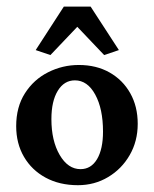

<svg xmlns="http://www.w3.org/2000/svg" viewBox="-20 -541 455 567"><path d="M210 5.9Q155.8 5.9 114.7 -16.4Q73.7 -38.6 50.8 -77.9Q27.8 -117.2 27.8 -168.5Q27.8 -225.1 53.7 -265.6Q79.6 -306.2 122.1 -327.6Q164.6 -349.1 212.9 -349.1Q264.6 -349.1 303.7 -326.9Q342.8 -304.7 364.7 -265.6Q386.7 -226.6 386.7 -175.3Q386.7 -124 363 -83Q339.4 -42 299.3 -18.1Q259.3 5.9 210 5.9ZM217.8 -41.5Q249 -41.5 266.6 -71Q284.2 -100.6 284.2 -152.3Q284.2 -219.7 261.2 -261.7Q238.3 -303.7 201.2 -303.7Q169.4 -303.7 150.6 -272.9Q131.8 -242.2 131.8 -189Q131.8 -125.5 156.2 -83.5Q180.7 -41.5 217.8 -41.5ZM331.1 -393.1 287.6 -378.4 182.6 -488.8H233.9L128.9 -378.4L85.4 -393.1L168.5 -521.5H247.6Z"/></svg>

Font: Lateef SemiBold
Style: Regular
Weight: 600
Designer: SIL International
Foundry: SIL International
Version: Version 4.200